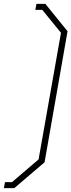

<svg xmlns="http://www.w3.org/2000/svg" viewBox="-31 -788 370 995"><path d="M-11 187 -5 156H31L169 38L285 -618L188 -737H152L158 -768H204L319 -626L200 53L43 187Z"/></svg>

Font: Tomorrow ExtraLight
Style: Italic
Weight: 275
Italic angle: -10°
Designer: Tony de Marco, Monica Rizzolli
Foundry: Just in Type
Version: Version 2.002